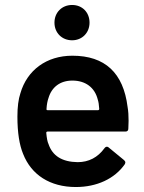

<svg xmlns="http://www.w3.org/2000/svg" viewBox="-20 -743 580 772"><path d="M271 -419C324 -419 361 -391 373 -343C376 -334 378 -322 379 -305C379 -302 377 -300 374 -300H171C168 -300 167 -301 167 -303V-305C168 -323 171 -338 175 -349C188 -393 222 -419 271 -419ZM493 -313C476 -450 402 -519 271 -519C167 -519 89 -461 62 -368C54 -344 50 -313 50 -274C50 -210 58 -160 73 -124C106 -40 181 9 285 9C369 9 441 -24 482 -83C483 -86 484 -88 484 -90C484 -93 482 -96 479 -99L417 -150C415 -152 413 -153 410 -153C406 -153 403 -151 400 -147C373 -110 337 -91 292 -91C230 -92 191 -116 175 -164C171 -172 168 -187 166 -209C166 -212 168 -214 171 -214H484C492 -214 496 -218 496 -226L497 -257C497 -278 496 -296 493 -313ZM270 -581C310 -581 340 -611 340 -652C340 -693 311 -723 270 -723C229 -723 199 -693 199 -652C199 -611 229 -581 270 -581Z"/></svg>

Font: Barlow SemiBold Numbers
Style: Regular
Weight: 600
Designer: Jeremy Tribby
Foundry: Tribby Type
Version: Version 1.408